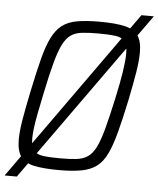

<svg xmlns="http://www.w3.org/2000/svg" viewBox="-57 -790 737 893"><g transform="rotate(5 311.5 -344.0)"><path d="M-2 55 567 -743H625L55 55ZM249 8Q175 8 131 -1.5Q87 -11 68 -38.5Q49 -66 49 -117Q49 -156 58.5 -212Q68 -268 84 -345Q103 -436 119 -498.5Q135 -561 154.5 -600Q174 -639 201.5 -660Q229 -681 271 -688.5Q313 -696 375 -696Q449 -696 493 -686Q537 -676 556 -649Q575 -622 575 -570Q575 -531 566 -476Q557 -421 541 -343Q522 -253 505.5 -191Q489 -129 470 -89.5Q451 -50 423 -29Q395 -8 353 0Q311 8 249 8ZM249 -47Q293 -47 324 -50.5Q355 -54 376.5 -68.5Q398 -83 414 -114.5Q430 -146 445 -201.5Q460 -257 479 -344Q496 -422 504 -474.5Q512 -527 512 -559Q512 -598 498.5 -615.5Q485 -633 454.5 -637Q424 -641 375 -641Q330 -641 299 -637.5Q268 -634 247 -619.5Q226 -605 210 -573.5Q194 -542 179 -486.5Q164 -431 146 -344Q135 -292 127 -251Q119 -210 115 -180Q111 -150 111 -128Q111 -89 125 -72Q139 -55 169.5 -51Q200 -47 249 -47Z"/></g></svg>

Font: Saira SemiCondensed Light
Style: Italic
Weight: 300
Width: 4
Italic angle: -12°
Designer: Hector Gatti with collaboration of the Omnibus-Type team
Foundry: Omnibus-Type
Version: Version 1.101